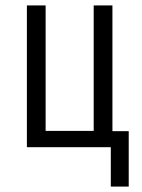

<svg xmlns="http://www.w3.org/2000/svg" viewBox="-20 -542 522 707"><path d="M388 145V0H79V-522H148V-60H325V-522H394V-59H454V145Z"/></svg>

Font: Ubuntu Sans Condensed
Style: Regular
Weight: 400
Width: 3
Designer: Dalton Maag Ltd
Foundry: Dalton Maag Ltd
Version: Version 1.006; ttfautohint (v1.8.4.7-5d5b)